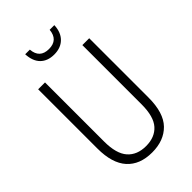

<svg xmlns="http://www.w3.org/2000/svg" viewBox="-270 -1005 1109 1109"><g transform="rotate(-45 284.5 -450.0)"><path d="M493 -230Q493 -105 437 -47.5Q381 10 284 10Q184 10 130 -50Q76 -110 76 -230V-714H132V-231Q132 -132 172 -86.5Q212 -41 285 -41Q357 -41 397 -85.5Q437 -130 437 -230V-714H493ZM404 -910Q402 -854 370 -822Q338 -790 284 -790Q231 -790 200 -820.5Q169 -851 166 -910H204Q210 -834 285 -834Q359 -834 366 -910Z"/></g></svg>

Font: Noto Sans Telugu Condensed Light
Style: Regular
Weight: 300
Width: 3
Designer: Jelle Bosma - Monotype Design Team
Foundry: Monotype Imaging Inc.
Version: Version 2.005; ttfautohint (v1.8.4.7-5d5b)